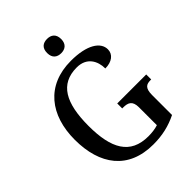

<svg xmlns="http://www.w3.org/2000/svg" viewBox="-260 -1057 1199 1199"><g transform="rotate(-45 339.5 -458.0)"><path d="M375 -800C409 -800 437 -818 437 -863C437 -909 409 -926 375 -926C340 -926 313 -909 313 -863C313 -818 340 -800 375 -800ZM379 10C460 10 526 -6 591 -38V-214C591 -276 614 -287 650 -287H656V-331H400V-287H408C450 -287 479 -276 479 -218V-60C455 -52 424 -48 393 -48C233 -48 174 -159 174 -358C174 -560 233 -669 380 -669C468 -669 502 -604 502 -538C560 -538 598 -567 598 -611C598 -675 525 -724 384 -724C166 -724 52 -574 52 -358C52 -137 159 10 379 10Z"/></g></svg>

Font: Noto Serif SemiCondensed Medium
Style: Regular
Weight: 500
Width: 4
Designer: Monotype Design Team
Foundry: Monotype Imaging Inc.
Version: Version 2.014